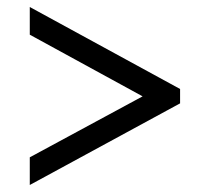

<svg xmlns="http://www.w3.org/2000/svg" viewBox="-20 -632 599 548"><path d="M65 -104 494 -337V-378L65 -612V-533L387 -357L65 -183Z"/></svg>

Font: Noto Serif NP Hmong
Style: Bold
Weight: 700
Designer: Dalton Maag Ltd
Foundry: Dalton Maag Ltd
Version: Version 1.001